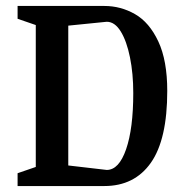

<svg xmlns="http://www.w3.org/2000/svg" viewBox="-20 -624 620 644"><path d="M39 -43 100 -64V-540L39 -561V-604H330Q385 -604 433 -576.5Q481 -549 511 -485Q541 -421 541 -319Q541 -156 486 -78Q431 0 330 0H39ZM427 -312Q427 -377 416 -431.5Q405 -486 385 -518.5Q365 -551 338 -551L209 -538V-69L338 -54Q379 -54 403 -123.5Q427 -193 427 -312Z"/></svg>

Font: Grenze Medium
Style: Regular
Weight: 500
Designer: Renata Polastri
Foundry: Omnibus-Type
Version: Version 1.002; ttfautohint (v1.8)